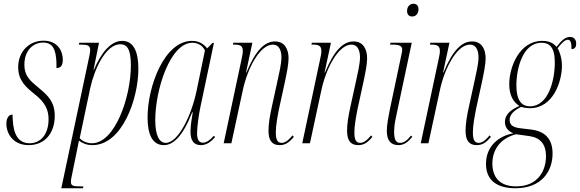

<svg xmlns="http://www.w3.org/2000/svg" viewBox="-20 -764 3093 1024"><path d="M133 10C220 10 272 -55 272 -146C272 -220 236 -255 188 -294C139 -335 110 -359 110 -419C110 -492 154 -537 210 -537C264 -537 278 -496 281 -431C281 -421 281 -411 281 -401C302 -401 315 -413 315 -445C315 -495 285 -547 212 -547C139 -547 77 -493 77 -405C77 -333 120 -298 167 -260C221 -217 239 -178 239 -128C239 -49 198 0 138 0C76 0 52 -50 48 -125C47 -134 47 -144 47 -153C32 -153 14 -141 14 -104C14 -51 50 10 133 10Z M449 -430 307 240H422L425 230H410C373 230 358 228 358 206C358 200 359 189 363 173L391 36C394 22 396 11 401 -14C420 0 442 10 473 10C632 10 718 -238 718 -397C718 -491 691 -546 632 -546C568 -546 517 -477 481 -392H479L508 -536H403L400 -526H411C446 -526 461 -522 461 -497C461 -485 456 -462 449 -430ZM470 0C438 0 414 -16 405 -27L461 -293C483 -395 544 -528 621 -528C659 -528 678 -500 678 -415C678 -248 594 0 470 0Z M854 10C903 10 954 -35 1005 -165H1008C1002 -130 996 -93 996 -61C996 -18 1011 10 1051 10C1082 10 1106 -8 1127 -33L1121 -40C1099 -16 1081 -3 1062 -3C1040 -3 1031 -21 1031 -54C1031 -89 1041 -158 1050 -199L1121 -535H1113L1085 -506C1068 -527 1044 -546 1004 -546C857 -546 767 -305 767 -137C767 -45 794 10 854 10ZM864 -2C831 -2 808 -38 808 -124C808 -284 887 -536 1006 -536C1034 -536 1060 -522 1073 -495L1029 -282C1000 -143 929 -2 864 -2Z M1471 10C1498 10 1519 0 1547 -34L1540 -42C1515 -11 1497 -2 1482 -2C1459 -2 1451 -21 1451 -57C1451 -93 1459 -137 1468 -183L1499 -325C1509 -373 1519 -420 1519 -453C1519 -500 1499 -543 1447 -543C1391 -543 1343 -495 1294 -377H1292L1326 -536H1224L1222 -526H1232C1267 -526 1275 -515 1275 -490C1275 -479 1272 -466 1267 -442L1173 0H1214L1275 -283C1300 -400 1366 -526 1435 -526C1474 -526 1481 -485 1481 -458C1481 -422 1467 -367 1462 -342L1431 -200C1419 -147 1412 -103 1412 -67C1412 -17 1429 10 1471 10Z M1890 10C1917 10 1938 0 1966 -34L1959 -42C1934 -11 1916 -2 1901 -2C1878 -2 1870 -21 1870 -57C1870 -93 1878 -137 1887 -183L1918 -325C1928 -373 1938 -420 1938 -453C1938 -500 1918 -543 1866 -543C1810 -543 1762 -495 1713 -377H1711L1745 -536H1643L1641 -526H1651C1686 -526 1694 -515 1694 -490C1694 -479 1691 -466 1686 -442L1592 0H1633L1694 -283C1719 -400 1785 -526 1854 -526C1893 -526 1900 -485 1900 -458C1900 -422 1886 -367 1881 -342L1850 -200C1838 -147 1831 -103 1831 -67C1831 -17 1848 10 1890 10Z M2178 -676C2198 -676 2212 -691 2212 -715C2212 -735 2200 -744 2185 -744C2165 -744 2151 -728 2151 -706C2151 -685 2163 -676 2178 -676ZM2104 10C2136 10 2156 -7 2179 -34L2172 -41C2152 -15 2133 -2 2114 -2C2090 -2 2082 -23 2082 -60C2082 -74 2083 -100 2092 -140L2176 -536H2063L2060 -526H2074C2114 -526 2125 -517 2125 -499C2125 -493 2124 -484 2121 -473L2060 -184C2052 -143 2043 -100 2043 -66C2043 -17 2063 10 2104 10Z M2522 10C2549 10 2570 0 2598 -34L2591 -42C2566 -11 2548 -2 2533 -2C2510 -2 2502 -21 2502 -57C2502 -93 2510 -137 2519 -183L2550 -325C2560 -373 2570 -420 2570 -453C2570 -500 2550 -543 2498 -543C2442 -543 2394 -495 2345 -377H2343L2377 -536H2275L2273 -526H2283C2318 -526 2326 -515 2326 -490C2326 -479 2323 -466 2318 -442L2224 0H2265L2326 -283C2351 -400 2417 -526 2486 -526C2525 -526 2532 -485 2532 -458C2532 -422 2518 -367 2513 -342L2482 -200C2470 -147 2463 -103 2463 -67C2463 -17 2480 10 2522 10Z M2729 240C2869 240 2927 149 2927 55C2927 -22 2888 -64 2813 -73L2755 -80C2720 -84 2698 -95 2698 -124C2698 -152 2719 -174 2759 -194C2767 -192 2782 -187 2806 -187C2932 -187 2977 -332 2977 -413C2977 -457 2963 -491 2954 -507C2975 -534 2993 -552 3008 -552C3023 -552 3028 -538 3028 -502C3046 -502 3053 -514 3053 -531C3053 -552 3042 -567 3020 -567C2992 -567 2972 -544 2948 -514C2930 -536 2906 -546 2872 -546C2750 -546 2696 -407 2696 -315C2696 -255 2718 -219 2750 -199C2690 -173 2673 -144 2673 -114C2673 -89 2685 -66 2718 -53C2638 -39 2572 17 2572 110C2572 198 2631 240 2729 240ZM2807 -197C2758 -197 2734 -234 2734 -309C2734 -397 2767 -536 2868 -536C2910 -536 2939 -513 2939 -431C2939 -332 2903 -197 2807 -197ZM2733 230C2642 230 2606 178 2606 108C2606 32 2651 -27 2732 -48L2804 -38C2861 -30 2892 5 2892 69C2892 146 2849 230 2733 230Z"/></svg>

Font: Noto Serif Display ExtraCondensed ExtraLight
Style: Italic
Weight: 200
Width: 2
Italic angle: -12°
Designer: Monotype Design Team
Foundry: Monotype Imaging Inc.
Version: Version 2.009